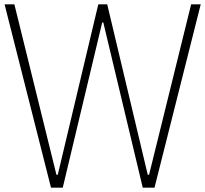

<svg xmlns="http://www.w3.org/2000/svg" viewBox="-20 -861 942 881"><path d="M214 0 1 -841H46L239 -59H245L431 -841H472L658 -59H664L857 -841H901L689 0H635L454 -758H449L268 0Z"/></svg>

Font: Matangi Light
Style: Regular
Weight: 300
Designer: Prashant Pant
Foundry: The Graphic Ant
Version: Version 3.002